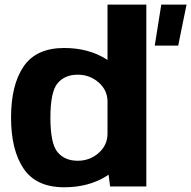

<svg xmlns="http://www.w3.org/2000/svg" viewBox="-20 -805 825 829"><path d="M648.2 -608.2H749.4L785.4 -785H676.3ZM455.3 0H611.8V-785H444.2V-88.6ZM257.1 3.6Q363.2 3.6 440.8 -45.3Q518.5 -94.3 518.5 -154.2L444.2 -228.1Q444.2 -178.6 406.1 -144.7Q367.9 -110.9 315.7 -110.9Q259.4 -110.9 228.5 -148.1Q197.6 -185.3 197.6 -297Q197.6 -408.2 228.5 -445.3Q259.4 -482.5 315.7 -482.5Q367.9 -482.5 406.1 -448.9Q444.2 -415.3 444.2 -366.5L518.5 -439.2Q518.5 -499.1 440.8 -548.4Q363.2 -597.8 257.1 -597.8Q136.5 -597.8 82.1 -518.2Q27.7 -438.6 27.7 -297.7Q27.7 -157 82.1 -76.7Q136.5 3.6 257.1 3.6Z"/></svg>

Font: Anybody Thin
Style: Regular
Weight: 100
Designer: Tyler Finck
Foundry: Etcetera Type Company
Version: Version 1.114;gftools[0.9.25]